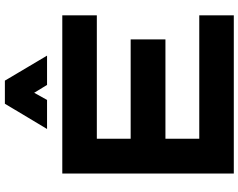

<svg xmlns="http://www.w3.org/2000/svg" viewBox="-118 -884 1001 806"><g transform="rotate(-90 383.0 -480.5)"><path d="M58 0V-720H722V-575H204V-433H621V-287H204V-145H722V0ZM245 -784 351 -961H448L553 -784H430L397 -838L367 -784Z"/></g></svg>

Font: Orbitron ExtraBold
Style: Regular
Weight: 800
Designer: Matt McInerney
Foundry: The League of Moveable Type
Version: Version 2.001